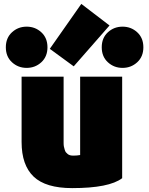

<svg xmlns="http://www.w3.org/2000/svg" viewBox="-20 -941 766 987"><path d="M608 -25Q541 26 351 26Q215 26 153 -33Q91 -92 91 -211V-547H307V-278Q307 -269 307 -252.5Q307 -236 307 -228Q307 -220 307 -207Q307 -194 308.5 -187.5Q310 -181 312.5 -172Q315 -163 318.5 -158.5Q322 -154 327.5 -149.5Q333 -145 340 -143Q347 -141 357 -141Q376 -141 392 -144V-547H608ZM236 -690 398 -921 543 -810 359 -600ZM192.5 -775Q224 -746 224 -698Q224 -650 192.5 -621Q161 -592 117 -592Q73 -592 41.5 -621Q10 -650 10 -698Q10 -746 41.5 -775Q73 -804 117 -804Q161 -804 192.5 -775ZM685.5 -775Q717 -746 717 -698Q717 -650 685.5 -621Q654 -592 610 -592Q566 -592 534.5 -621Q503 -650 503 -698Q503 -746 534.5 -775Q566 -804 610 -804Q654 -804 685.5 -775Z"/></svg>

Font: Repo
Style: ExtraBlack
Weight: 1000
Designer: Stefan Peev
Foundry: Context Ltd
Version: Version 001.000